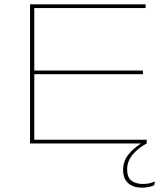

<svg xmlns="http://www.w3.org/2000/svg" viewBox="-20 -659 771 882"><path d="M118 0V-639H137.5V0ZM129 0V-17H654V0ZM129 -318V-335H636.5V-318ZM129 -622V-639H649V-622ZM633 203Q591.5 203 568.5 182Q545.5 161 545.5 121.5V121Q545.5 81 570.5 50Q595.5 19 635 -4L654 -1V0Q613.5 21.5 588.8 51.8Q564 82 564 119.5V120.5Q564 155.5 583.8 170.8Q603.5 186 636.5 186Q651 186 664.5 183.5Q678 181 692 174.5L688 192Q679 197 663.2 200Q647.5 203 633 203Z"/></svg>

Font: Anek Latin Expanded Thin
Style: Regular
Weight: 250
Width: 7
Designer: Yesha Goshar
Foundry: Ek Type
Version: Version 1.003